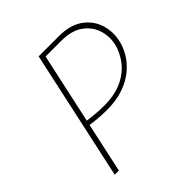

<svg xmlns="http://www.w3.org/2000/svg" viewBox="-179 -789 919 919"><g transform="rotate(-45 281.0 -329.0)"><path d="M271 -245Q246 -245 214 -247.5Q182 -250 149 -255L153 -279Q176 -276 197.5 -273.5Q219 -271 239.5 -270Q260 -269 276 -269Q349 -269 400 -293.5Q451 -318 480.5 -357.5Q510 -397 520 -440Q530 -486 516 -530.5Q502 -575 461 -604.5Q420 -634 349 -634H244L106 0H78L221 -658H356Q433 -658 478.5 -626Q524 -594 541 -544Q558 -494 547 -441Q540 -405 519.5 -370Q499 -335 464.5 -306.5Q430 -278 382 -261.5Q334 -245 271 -245Z"/></g></svg>

Font: Ysabeau Infant Thin
Style: Italic
Weight: 250
Italic angle: -12°
Designer: Christian Thalmann (Catharsis Fonts)
Version: Version 2.001;gftools[0.9.30]; featfreeze: ss01,ss02,lnum